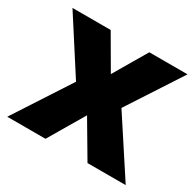

<svg xmlns="http://www.w3.org/2000/svg" viewBox="-124 -690 850 831"><g transform="rotate(30 301.0 -274.5)"><path d="M187 -280 14 -549H205L301 -384L398 -549H589L414 -280L597 0H406L301 -178L196 0H5Z"/></g></svg>

Font: Noto Sans Bengali ExtraBold
Style: Regular
Weight: 800
Designer: Jelle Bosma - Monotype Design Team
Foundry: Monotype Imaging Inc.
Version: Version 2.003; ttfautohint (v1.8.4.7-5d5b)